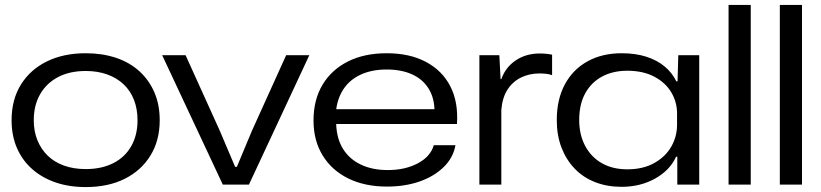

<svg xmlns="http://www.w3.org/2000/svg" viewBox="-20 -749 3333 779"><path d="M328 10Q260 10 205 -9Q150 -28 110 -63.5Q70 -99 48.5 -149Q27 -199 27 -261Q27 -345 65 -406Q103 -467 170.5 -500Q238 -533 328 -533Q395 -533 450.5 -514.5Q506 -496 545.5 -460Q585 -424 606.5 -374Q628 -324 628 -261Q628 -179 590.5 -118Q553 -57 486 -23.5Q419 10 328 10ZM328 -63Q392 -63 439.5 -87Q487 -111 512.5 -156Q538 -201 538 -261Q538 -307 523.5 -344Q509 -381 481.5 -407Q454 -433 415 -447Q376 -461 328 -461Q263 -461 216 -436.5Q169 -412 143 -367Q117 -322 117 -261Q117 -216 132 -179.5Q147 -143 174 -117Q201 -91 240 -77Q279 -63 328 -63Z M884 0 638 -525H733L872 -218L934 -72H941L1002 -218L1141 -525H1235L990 0Z M1550 8Q1460 8 1393 -25Q1326 -58 1289 -118.5Q1252 -179 1252 -260Q1252 -344 1288.5 -405Q1325 -466 1391.5 -499.5Q1458 -533 1549 -533Q1642 -533 1708 -498Q1774 -463 1807 -399Q1840 -335 1834 -246H1344Q1346 -186 1372 -144.5Q1398 -103 1444.5 -81Q1491 -59 1553 -59Q1624 -59 1675.5 -86.5Q1727 -114 1740 -160H1828Q1819 -109 1780 -71Q1741 -33 1682 -12.5Q1623 8 1550 8ZM1343 -296 1338 -306H1750L1743 -296Q1743 -351 1719 -389.5Q1695 -428 1651.5 -447.5Q1608 -467 1549 -467Q1488 -467 1443 -446Q1398 -425 1373 -386.5Q1348 -348 1343 -296Z M1925 0V-525H2006L2011 -428H2014Q2031 -476 2072.5 -504Q2114 -532 2170 -532Q2186 -532 2199 -530.5Q2212 -529 2220 -527V-444Q2210 -448 2196.5 -449.5Q2183 -451 2169 -451Q2127 -451 2093 -434Q2059 -417 2038.5 -384.5Q2018 -352 2014 -303V0Z M2502 9Q2443 9 2394.5 -10Q2346 -29 2311.5 -65Q2277 -101 2258 -150.5Q2239 -200 2239 -262Q2239 -346 2272 -407Q2305 -468 2364.5 -500.5Q2424 -533 2502 -533Q2558 -533 2602 -519Q2646 -505 2677 -479Q2708 -453 2724 -419H2729L2732 -525H2817V0H2728V-113H2723Q2698 -58 2638 -24.5Q2578 9 2502 9ZM2525 -62Q2589 -62 2634.5 -87.5Q2680 -113 2703.5 -154Q2727 -195 2727 -243V-289Q2727 -335 2703.5 -374.5Q2680 -414 2634.5 -438Q2589 -462 2525 -462Q2467 -462 2423 -438.5Q2379 -415 2354.5 -370.5Q2330 -326 2330 -262Q2330 -202 2354.5 -156.5Q2379 -111 2422.5 -86.5Q2466 -62 2525 -62Z M2936 0V-729H3026V0Z M3144 0V-729H3234V0Z"/></svg>

Font: Mona Sans Expanded
Style: Regular
Weight: 400
Width: 7
Designer: Deni Anggara
Foundry: GitHub
Version: Version 2.000